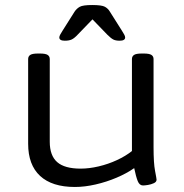

<svg xmlns="http://www.w3.org/2000/svg" viewBox="-20 -738 733 764"><path d="M278 6Q187 6 139.5 -38Q92 -82 92 -166V-503Q92 -514 100.5 -519.5Q109 -525 131 -525H139Q161 -525 169.5 -519.5Q178 -514 178 -503V-174Q178 -119 207.5 -93Q237 -67 301 -67Q335 -67 373 -76Q411 -85 445.5 -101Q480 -117 505 -137V-503Q505 -514 513.5 -519.5Q522 -525 544 -525H552Q574 -525 582.5 -519.5Q591 -514 591 -503V-152Q591 -89 597 -58Q603 -27 603 -23Q603 -14 592 -9Q581 -4 568.5 -2Q556 0 549 0Q535 0 528 -17.5Q521 -35 514 -69Q484 -48 444 -31Q404 -14 360.5 -4Q317 6 278 6ZM238 -576Q216 -576 216 -589Q216 -594 220 -601Q224 -608 229 -616L277 -692Q285 -704 297.5 -711Q310 -718 347 -718Q385 -718 397.5 -711Q410 -704 417 -692L465 -616Q470 -608 474 -601Q478 -594 478 -589Q478 -576 456 -576Q440 -576 430.5 -581Q421 -586 407 -600L348 -661L289 -600Q276 -586 265.5 -581Q255 -576 238 -576Z"/></svg>

Font: Asap Expanded
Style: Regular
Weight: 400
Width: 7
Designer: Pablo Cosgaya
Foundry: Omnibus-Type
Version: Version 3.001; ttfautohint (v1.8.4.7-5d5b)